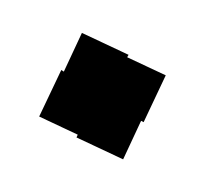

<svg xmlns="http://www.w3.org/2000/svg" viewBox="-90 -596 735 688"><g transform="rotate(-20 277.0 -252.0)"><path d="M269.1 -13.3 138.9 -144.2 146.5 -152 38.9 -260.4 170.3 -389.9 177 -381.4 285.3 -489.6 415.5 -358.6 407.8 -352.2 515.6 -244 383.7 -113.4 376.8 -121Z"/></g></svg>

Font: TitilliumWeb ExtraLight
Style: Regular
Weight: 400
Designer: Mohamed Gaber, Accademia di Belle Arti di Urbino and others
Foundry: Kief Type Foundry, Accademia di Belle Arti di Urbino and others
Version: Version 3.000; ttfautohint (v1.8.2)